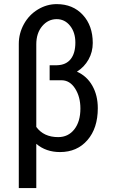

<svg xmlns="http://www.w3.org/2000/svg" viewBox="-20 -741 557 948"><path d="M352.1 -530.8Q352.1 -581.1 325.9 -613.8Q299.8 -646.5 259.8 -646.5Q217.8 -646.5 188.5 -612.1Q159.2 -577.6 159.2 -522V-114.3Q195.8 -64 267.1 -64Q316.9 -64 346.9 -102.3Q377 -140.6 377 -205.1Q377 -262.7 351.1 -303.5Q325.2 -344.2 284.7 -344.7H225.1V-418.9H261.2Q305.7 -419.9 328.9 -449Q352.1 -478 352.1 -530.8ZM259.8 -720.7Q339.8 -720.7 388.9 -667.5Q438 -614.3 438 -528.8Q438 -484.4 417.2 -447.3Q396.5 -410.2 359.9 -387.2Q409.2 -365.2 436 -317.6Q462.9 -270 462.9 -207Q462.9 -107.9 411.6 -49.1Q360.4 9.8 276.4 9.8Q207 9.8 159.2 -30.8V187.5H72.8V-524.4Q72.8 -576.2 98.1 -622.1Q123.5 -668 167.2 -694.3Q210.9 -720.7 259.8 -720.7Z"/></svg>

Font: MAUL Condensed
Style: Condensed Regular
Weight: 400
Designer: MAUL
Version: Version 1.0; 2020; ttfautohint (v1.8.3)